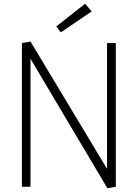

<svg xmlns="http://www.w3.org/2000/svg" viewBox="-20 -998 736 1026"><path d="M554 8 137 -694H143V0H97V-768L143 -776L556 -89H552V-768H599V0ZM305 -825 281 -857 435 -978 470 -937Z"/></svg>

Font: Yaldevi ExtraLight
Style: Regular
Weight: 200
Designer: Sol Matas, Rajitha Manaperi, Kosala Senevirathne
Foundry: Mooniak
Version: Version 1.100